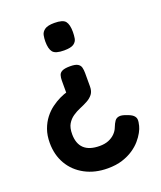

<svg xmlns="http://www.w3.org/2000/svg" viewBox="-134 -577 743 887"><g transform="rotate(-20 237.5 -134.0)"><path d="M239 -279Q265 -279 276.5 -272Q288 -265 291 -253Q294 -241 294 -226V-160Q294 -136 283 -122Q272 -108 254.5 -98.5Q237 -89 217.5 -81Q198 -73 180.5 -61Q163 -49 152 -30.5Q141 -12 141 19Q141 66 166.5 90Q192 114 243 114Q268 114 286.5 106.5Q305 99 318 86Q331 73 337 57Q344 39 351.5 28.5Q359 18 372.5 16Q386 14 406 22Q428 29 438 38Q448 47 449 58.5Q450 70 445 89Q442 102 432.5 119.5Q423 137 407.5 155Q392 173 369 188.5Q346 204 315 214Q284 224 243 224Q180 224 131.5 198Q83 172 56.5 126.5Q30 81 30 22Q30 -15 40.5 -44Q51 -73 68 -95Q85 -117 106 -132.5Q127 -148 148 -158Q169 -168 188 -173L181 -162V-230Q181 -244 184.5 -255.5Q188 -267 200.5 -273Q213 -279 239 -279ZM239 -492Q281 -492 293.5 -476Q306 -460 306 -424Q306 -408 303.5 -392.5Q301 -377 287 -367Q273 -357 239 -357Q197 -357 184 -373Q171 -389 171 -425Q171 -441 174 -456Q177 -471 191.5 -481.5Q206 -492 239 -492Z"/></g></svg>

Font: Fredoka Medium
Style: Regular
Weight: 500
Designer: Ben Nathan
Foundry: Milena B. Brandão, Ben Nathan
Version: Version 2.001